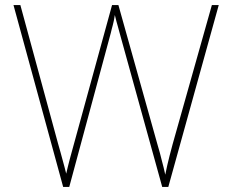

<svg xmlns="http://www.w3.org/2000/svg" viewBox="-20 -734 909 754"><path d="M839 -714 641 0H617L456 -582Q452 -596 449 -607.5Q446 -619 443 -629.5Q440 -640 437 -651Q434 -662 431 -675Q429 -662 427 -652.5Q425 -643 423 -635.5Q421 -628 419 -620.5Q417 -613 415 -604L252 0H228L33 -714H60L208 -170Q213 -152 217.5 -136.5Q222 -121 225.5 -107Q229 -93 233 -79.5Q237 -66 240 -52Q243 -66 246.5 -79.5Q250 -93 253.5 -107Q257 -121 261.5 -136.5Q266 -152 271 -171L420 -714H445L598 -168Q604 -149 608 -133Q612 -117 615.5 -103.5Q619 -90 622.5 -76.5Q626 -63 629 -48Q633 -68 637 -85.5Q641 -103 646 -122.5Q651 -142 658 -168L812 -714Z"/></svg>

Font: Noto Sans Hebrew Thin Thin
Style: Regular
Weight: 250
Version: Version 3.001